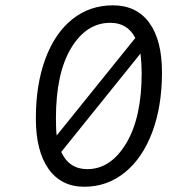

<svg xmlns="http://www.w3.org/2000/svg" viewBox="-20 -692 640 724"><path d="M297.9 12.2Q210.4 12.2 162.8 -55.4Q115.2 -123 115.2 -245.1Q115.2 -374 151.4 -470.9Q187.5 -567.9 253.2 -619.9Q318.8 -671.9 405.8 -671.9Q494.6 -671.9 542.7 -606.4Q590.8 -541 590.8 -418.9Q590.8 -291.5 554 -193.4Q517.1 -95.2 450.4 -41.5Q383.8 12.2 297.9 12.2ZM193.8 -181.2 490.2 -548.8Q460.9 -606 396 -606Q305.7 -606 248.3 -511Q190.9 -416 190.9 -245.1Q190.9 -202.1 193.8 -181.2ZM309.1 -54.2Q397.5 -54.2 455.8 -151.4Q514.2 -248.5 514.2 -416Q514.2 -451.7 509.8 -490.2L210.9 -119.1Q240.7 -54.2 309.1 -54.2Z"/></svg>

Font: Office Code Pro Italic
Style: Regular
Weight: 400
Italic angle: -9°
Designer: Nathan Rutzky & Paul D. Hunt
Foundry: Adobe Systems Incorporated
Version: Version 1.004;PS 001.004;hotconv 1.0.70;makeotf.lib2.5.58329